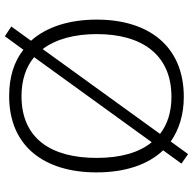

<svg xmlns="http://www.w3.org/2000/svg" viewBox="-22 -762 811 808"><g transform="rotate(90 384.0 -357.5)"><path d="M705 -358C705 -479 672 -575 612 -638L668 -715L628 -743L575 -670C525 -705 462 -725 387 -725C173 -725 62 -576 62 -359C62 -244 92 -148 151 -82L91 1L132 28L189 -50C238 -11 303 10 384 10C597 10 705 -140 705 -358ZM123 -359C123 -547 208 -673 387 -673C451 -673 503 -656 543 -625L186 -131C144 -187 123 -265 123 -359ZM644 -358C644 -167 563 -42 384 -42C316 -42 261 -61 220 -95L578 -590C622 -537 644 -458 644 -358Z"/></g></svg>

Font: Noto Sans Kannada Light
Style: Regular
Weight: 300
Designer: Jelle Bosma - Monotype Design Team
Foundry: Monotype Imaging Inc.
Version: Version 2.005